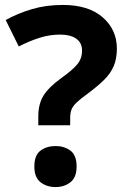

<svg xmlns="http://www.w3.org/2000/svg" viewBox="-20 -744 517 777"><path d="M135 -273Q135 -323 156 -357Q177 -391 228 -428Q273 -460 292.5 -483.5Q312 -507 312 -539Q312 -571 288.5 -587.5Q265 -604 223 -604Q181 -604 140 -591Q99 -578 56 -556L3 -663Q52 -690 109 -707Q166 -724 234 -724Q338 -724 395.5 -674Q453 -624 453 -547Q453 -506 440 -476Q427 -446 401 -420.5Q375 -395 336 -366Q307 -345 291 -330Q275 -315 269.5 -301Q264 -287 264 -266V-237H135ZM119 -70Q119 -116 144 -134.5Q169 -153 205 -153Q240 -153 265 -134.5Q290 -116 290 -70Q290 -26 265 -6.5Q240 13 205 13Q169 13 144 -6.5Q119 -26 119 -70Z"/></svg>

Font: Noto Sans Hanifi Rohingya
Style: Bold
Weight: 700
Designer: Monotype Design Team and DaltonMaag
Foundry: Google LLC
Version: Version 2.102; ttfautohint (v1.8.4.7-5d5b)